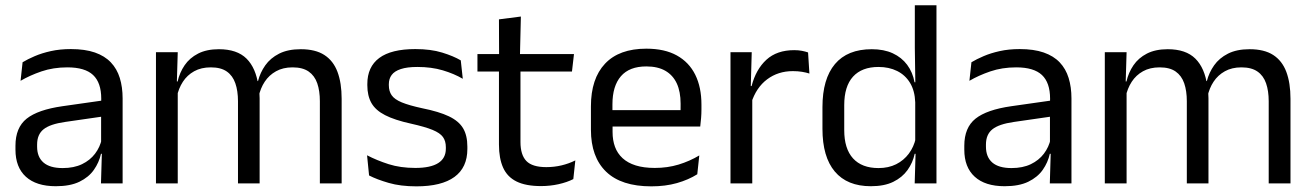

<svg xmlns="http://www.w3.org/2000/svg" viewBox="-20 -682 4878 714"><path d="M355.5 0 359 -118.5 356 -131V-286.5L356.5 -315Q356.5 -374.5 326.2 -403Q296 -431.5 230.5 -431.5Q178 -431.5 134.2 -416.5Q90.5 -401.5 56.5 -381.5L64 -450.5Q83 -462 109.2 -473.2Q135.5 -484.5 169.2 -492Q203 -499.5 243.5 -499.5Q296 -499.5 332.8 -486.8Q369.5 -474 392.2 -450Q415 -426 425.5 -392Q436 -358 436 -316V0ZM187.5 10.5Q115 10.5 76.2 -24.8Q37.5 -60 37.5 -125.5V-140Q37.5 -207.5 79.2 -240.8Q121 -274 212 -287L366.5 -309L371 -250L222 -228.5Q166 -220.5 142 -201.2Q118 -182 118 -144.5V-136.5Q118 -98 141.8 -77.5Q165.5 -57 213 -57Q255 -57 285 -71.5Q315 -86 333.5 -110.5Q352 -135 358.5 -165L371 -110H355.5Q348.5 -78 329.2 -50.5Q310 -23 275.5 -6.2Q241 10.5 187.5 10.5Z M1169.5 0V-305.5Q1169.5 -344 1159.8 -372.2Q1150 -400.5 1127.8 -416Q1105.5 -431.5 1068 -431.5Q1032.5 -431.5 1006.5 -417Q980.5 -402.5 964.5 -378.2Q948.5 -354 942 -323L929.5 -380.5H939.5Q947.5 -412 966.5 -439Q985.5 -466 1018 -482.5Q1050.5 -499 1098.5 -499Q1153 -499 1186.2 -477.5Q1219.5 -456 1235 -414.8Q1250.5 -373.5 1250.5 -314.5V0ZM560 0V-488H641L637.5 -371L641 -366V0ZM865 0V-305.5Q865 -344 855.2 -372.2Q845.5 -400.5 823.5 -416Q801.5 -431.5 764 -431.5Q728 -431.5 702 -417Q676 -402.5 660 -377.8Q644 -353 637.5 -321.5L622.5 -379H640.5Q648 -412 666.5 -439.2Q685 -466.5 716.8 -482.8Q748.5 -499 794 -499Q861.5 -499 896.8 -464Q932 -429 941 -362Q943.5 -352 944.5 -340.2Q945.5 -328.5 945.5 -317V0Z M1528.5 11Q1469.5 11 1425.5 -1.8Q1381.5 -14.5 1352.5 -29.5L1345 -104.5Q1381.5 -85.5 1425.2 -71.5Q1469 -57.5 1524.5 -57.5Q1581 -57.5 1609.5 -75.5Q1638 -93.5 1638 -129V-134.5Q1638 -157.5 1627.2 -172.5Q1616.5 -187.5 1588.5 -199Q1560.5 -210.5 1509 -222Q1447.5 -235.5 1412 -253.8Q1376.5 -272 1361.2 -299Q1346 -326 1346 -365V-369.5Q1346 -433.5 1390.5 -466.5Q1435 -499.5 1524.5 -499.5Q1582 -499.5 1624.2 -486.5Q1666.5 -473.5 1693.5 -457.5L1701 -389Q1668.5 -408 1626.5 -420.5Q1584.5 -433 1532 -433Q1494 -433 1470.5 -425.2Q1447 -417.5 1436.5 -403.2Q1426 -389 1426 -369V-365Q1426 -343 1436.5 -327.8Q1447 -312.5 1474.2 -301.2Q1501.5 -290 1550 -279.5Q1612.5 -267 1649.2 -249.5Q1686 -232 1702 -205.2Q1718 -178.5 1718 -136.5V-128Q1718 -59 1670 -24Q1622 11 1528.5 11Z M1992 10Q1935.5 10 1901 -7Q1866.5 -24 1851 -58.5Q1835.5 -93 1835.5 -144.5V-452.5H1915.5V-154Q1915.5 -106 1937.5 -83.2Q1959.5 -60.5 2011.5 -60.5Q2041 -60.5 2068.2 -67Q2095.5 -73.5 2119.5 -85.5L2112 -16Q2088.5 -4 2057 3Q2025.5 10 1992 10ZM1755.5 -416V-481H2114.5L2107 -416ZM1836 -473 1835.5 -610 1917 -620.5 1913.5 -473Z M2402 11Q2290.5 11 2234 -43.5Q2177.5 -98 2177.5 -199.5V-286.5Q2177.5 -389.5 2230 -445.2Q2282.5 -501 2383.5 -501Q2451.5 -501 2497 -475.8Q2542.5 -450.5 2565.5 -404Q2588.5 -357.5 2588.5 -293V-275Q2588.5 -259 2587.2 -243Q2586 -227 2584 -211.5H2509.5Q2510.5 -235.5 2510.8 -257Q2511 -278.5 2511 -296.5Q2511 -341 2496.8 -371.8Q2482.5 -402.5 2454.2 -418.8Q2426 -435 2383.5 -435Q2320.5 -435 2289 -398.5Q2257.5 -362 2257.5 -294V-247.5L2258 -237.5V-191Q2258 -160.5 2267 -136Q2276 -111.5 2295.2 -93.8Q2314.5 -76 2344.2 -66.8Q2374 -57.5 2415 -57.5Q2462.5 -57.5 2503.5 -70Q2544.5 -82.5 2580.5 -104L2573 -34Q2540.5 -13.5 2497.5 -1.2Q2454.5 11 2402 11ZM2220 -211.5V-272.5H2567V-211.5Z M2773.5 -298.5 2755 -361 2775 -362Q2791 -424 2830 -459.8Q2869 -495.5 2933.5 -495.5Q2949.5 -495.5 2962.2 -493Q2975 -490.5 2985 -487L2990 -408.5Q2977.5 -412.5 2962.2 -415Q2947 -417.5 2928.5 -417.5Q2873.5 -417.5 2832.8 -387Q2792 -356.5 2773.5 -298.5ZM2696.5 0V-488H2775.5L2771.5 -344L2777.5 -338V0Z M3218.5 10.5Q3130.5 10.5 3084.5 -44Q3038.5 -98.5 3038.5 -203V-283.5Q3038.5 -388.5 3085 -443.8Q3131.5 -499 3222 -499Q3267 -499 3300 -483.8Q3333 -468.5 3353.5 -441Q3374 -413.5 3381 -376H3407.5L3383.5 -301.5Q3382 -344.5 3364.2 -373.8Q3346.5 -403 3316.2 -418Q3286 -433 3247 -433Q3185 -433 3152.2 -397Q3119.5 -361 3119.5 -291V-198Q3119.5 -129 3152.2 -93Q3185 -57 3247 -57Q3284 -57 3312.5 -71.2Q3341 -85.5 3359.8 -110.8Q3378.5 -136 3385.5 -168L3405.5 -110H3381.5Q3374.5 -77 3354.8 -49.5Q3335 -22 3301.8 -5.8Q3268.5 10.5 3218.5 10.5ZM3381.5 0 3385 -118 3383.5 -144V-348L3384 -365L3382 -503.5V-662.5H3462.5V0Z M3884 0 3887.5 -118.5 3884.5 -131V-286.5L3885 -315Q3885 -374.5 3854.8 -403Q3824.5 -431.5 3759 -431.5Q3706.5 -431.5 3662.8 -416.5Q3619 -401.5 3585 -381.5L3592.5 -450.5Q3611.5 -462 3637.8 -473.2Q3664 -484.5 3697.8 -492Q3731.5 -499.5 3772 -499.5Q3824.5 -499.5 3861.2 -486.8Q3898 -474 3920.8 -450Q3943.5 -426 3954 -392Q3964.5 -358 3964.5 -316V0ZM3716 10.5Q3643.5 10.5 3604.8 -24.8Q3566 -60 3566 -125.5V-140Q3566 -207.5 3607.8 -240.8Q3649.5 -274 3740.5 -287L3895 -309L3899.5 -250L3750.5 -228.5Q3694.5 -220.5 3670.5 -201.2Q3646.5 -182 3646.5 -144.5V-136.5Q3646.5 -98 3670.2 -77.5Q3694 -57 3741.5 -57Q3783.5 -57 3813.5 -71.5Q3843.5 -86 3862 -110.5Q3880.5 -135 3887 -165L3899.5 -110H3884Q3877 -78 3857.8 -50.5Q3838.5 -23 3804 -6.2Q3769.5 10.5 3716 10.5Z M4698 0V-305.5Q4698 -344 4688.2 -372.2Q4678.5 -400.5 4656.2 -416Q4634 -431.5 4596.5 -431.5Q4561 -431.5 4535 -417Q4509 -402.5 4493 -378.2Q4477 -354 4470.5 -323L4458 -380.5H4468Q4476 -412 4495 -439Q4514 -466 4546.5 -482.5Q4579 -499 4627 -499Q4681.5 -499 4714.8 -477.5Q4748 -456 4763.5 -414.8Q4779 -373.5 4779 -314.5V0ZM4088.5 0V-488H4169.5L4166 -371L4169.5 -366V0ZM4393.5 0V-305.5Q4393.5 -344 4383.8 -372.2Q4374 -400.5 4352 -416Q4330 -431.5 4292.5 -431.5Q4256.5 -431.5 4230.5 -417Q4204.5 -402.5 4188.5 -377.8Q4172.5 -353 4166 -321.5L4151 -379H4169Q4176.5 -412 4195 -439.2Q4213.5 -466.5 4245.2 -482.8Q4277 -499 4322.5 -499Q4390 -499 4425.2 -464Q4460.5 -429 4469.5 -362Q4472 -352 4473 -340.2Q4474 -328.5 4474 -317V0Z"/></svg>

Font: Anek Tamil Medium
Style: Regular
Weight: 400
Version: Version 1.003